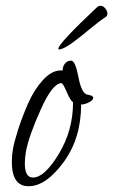

<svg xmlns="http://www.w3.org/2000/svg" viewBox="-20 -626 392 665"><path d="M261 -264Q261 -147 200 -64Q139 19 79 19Q21 19 21 -65Q21 -88 25 -111Q30 -137 43 -178Q56 -219 77 -267Q98 -315 128.5 -348.5Q159 -382 190 -382H197Q197 -396 205 -406Q213 -416 227 -416Q241 -415 252 -357.5Q263 -300 284 -298Q303 -295 303 -287Q303 -279 288 -271.5Q273 -264 261 -264ZM233 -272Q224 -277 211 -307.5Q198 -338 193 -338Q162 -338 121 -246.5Q80 -155 70 -102Q66 -79 66 -60Q66 -11 94 -11Q134 -11 183.5 -92.5Q233 -174 233 -272ZM346 -567Q324 -553 290.5 -525Q257 -497 231 -478Q205 -459 188 -455Q186 -455 185 -455Q184 -455 183 -455.5Q182 -456 182 -457Q182 -475 316 -601Q319 -604 322 -605Q325 -606 328 -606Q337 -606 344.5 -597Q352 -588 352 -579Q352 -575 350.5 -572Q349 -569 346 -567Z"/></svg>

Font: Bilbo Swash Caps
Style: Regular
Weight: 400
Designer: Robert E. Leuschke
Foundry: Robert E. Leuschke
Version: Version 1.002